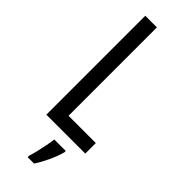

<svg xmlns="http://www.w3.org/2000/svg" viewBox="-305 -803 980 980"><g transform="rotate(45 185.5 -312.5)"><path d="M73 -66V-780H157V-142H354V-66ZM274 5Q264 42 244.5 83.5Q225 125 205 155H159V144Q165 126 171.5 98.5Q178 71 183.5 43Q189 15 191 -5H274Z"/></g></svg>

Font: Noto Sans Malayalam UI ExtraCondensed
Style: Regular
Weight: 400
Width: 2
Designer: Jelle Bosma - Monotype Design Team
Foundry: Monotype Imaging Inc.
Version: Version 2.104; ttfautohint (v1.8.4.7-5d5b)